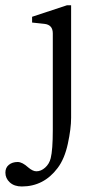

<svg xmlns="http://www.w3.org/2000/svg" viewBox="-67 -464 366 716"><path d="M-46.9 179.7Q-46.9 161.1 -33.9 150.6Q-21 140.1 -1 140.1Q16.1 140.1 38.6 160.6Q55.2 174.8 68.8 174.8Q85.9 174.8 101.3 161.1Q116.7 147.5 122.1 126Q129.9 94.7 129.9 20.5V-339.4Q129.9 -371.6 98.6 -375L52.7 -379.9V-401.4L182.6 -444.3H198.2V-24.4Q198.2 15.6 186 72Q173.8 128.4 147.9 162.6Q96.2 231.4 14.2 231.4Q-13.7 231.4 -30.3 216.3Q-46.9 201.2 -46.9 179.7Z"/></svg>

Font: Theano Old Style
Style: Regular
Weight: 400
Designer: Alexey Kryukov
Version: Version 2.00